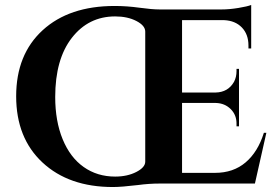

<svg xmlns="http://www.w3.org/2000/svg" viewBox="-20 -738 1116 772"><path d="M623 0Q579 0 535 6Q468 14 434 14Q257 14 151 -84.5Q45 -183 45 -351Q45 -519 151.5 -616.5Q258 -714 441 -714Q490 -714 540.5 -707Q591 -700 622 -700H871Q902 -700 938.5 -706Q975 -712 990 -718V-543H979V-555Q979 -600 952.5 -627.5Q926 -655 881 -657H712V-366H847Q897 -367 921 -409Q931 -428 931 -452V-461H941V-230H931V-238Q932 -275 908 -299Q884 -323 848 -324H712V-43H845Q918 -43 967.5 -85Q1017 -127 1041 -204H1051L1005 0ZM443 -672Q336 -672 269 -586Q202 -500 202 -348Q202 -251 232 -178Q262 -105 316.5 -66.5Q371 -28 443 -28Q492 -28 528 -46.5Q564 -65 564 -88V-611Q564 -635 528.5 -653.5Q493 -672 443 -672Z"/></svg>

Font: Cinzel Decorative
Style: Bold
Weight: 700
Version: Version 1.002;PS 001.002;hotconv 1.0.56;makeotf.lib2.0.21325